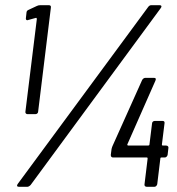

<svg xmlns="http://www.w3.org/2000/svg" viewBox="-20 -720 683 740"><path d="M135 -700H168Q178 -700 176 -690L127 -290Q127 -286 124 -283Q121 -280 116 -280H86Q82 -280 79.5 -283Q77 -286 78 -290L122 -647Q122 -649 120.5 -650.5Q119 -652 118 -651L89 -643L86 -642Q78 -642 80 -652L82 -670Q82 -679 90 -682L122 -697Q128 -700 135 -700ZM49 -12 551 -693Q556 -700 563 -700H595Q601 -700 602 -696.5Q603 -693 599 -688L98 -7Q91 0 85 0H53Q47 0 46 -3.5Q45 -7 49 -12ZM629 -149 626 -123Q625 -119 622 -116Q619 -113 615 -113H602Q598 -113 598 -109L586 -10Q585 -6 582 -3Q579 0 575 0H546Q541 0 538.5 -3Q536 -6 537 -10L549 -109Q549 -113 546 -113H416Q407 -113 407 -123L410 -146Q412 -154 414 -158L528 -412Q533 -420 541 -420H573Q584 -420 579 -409L471 -164Q470 -163 471 -161Q472 -159 474 -159H551Q553 -159 554.5 -160Q556 -161 556 -163L566 -244Q566 -248 569 -251Q572 -254 577 -254H606Q616 -254 614 -244L604 -163Q604 -159 608 -159H620Q625 -159 627.5 -156Q630 -153 629 -149Z"/></svg>

Font: Barlow Condensed
Style: Italic
Weight: 400
Width: 3
Italic angle: -7°
Designer: Jeremy Tribby
Foundry: Tribby Type
Version: Version 1.408